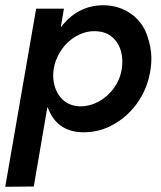

<svg xmlns="http://www.w3.org/2000/svg" viewBox="-23 -493 614 733"><path d="M106 219 158 -85C161 -78 164 -70 168 -63C191 -16 233 12 296 12C338 12 377 2 414 -20C487 -62 540 -139 552 -230C554 -244 555 -257 555 -271C555 -299 549 -329 538 -360C517 -421 456 -473 371 -473C308 -473 256 -445 219 -401C216 -397 212 -393 209 -388L221 -460H115L-3 220ZM442 -230C430 -149 357 -87 285 -87C284 -87 282 -87 281 -87C228 -89 193 -125 183 -176C181 -185 180 -195 180 -205C180 -213 181 -221 182 -229L183 -234C186 -253 193 -270 202 -287C230 -339 284 -374 336 -374C362 -374 384 -368 401 -355C435 -329 444 -290 444 -257C444 -249 443 -239 442 -230Z"/></svg>

Font: Jost Medium
Style: Italic
Weight: 500
Italic angle: -5°
Version: Version 3.710